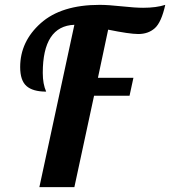

<svg xmlns="http://www.w3.org/2000/svg" viewBox="-20 -770 700 790"><path d="M383 -450H529L513 -376H367L286 0H142L286 -668Q156 -663 156 -470Q156 -424 170 -393Q115 -393 89 -416Q63 -439 63 -494Q63 -599 147.5 -674.5Q232 -750 390 -750Q425 -750 480.5 -744Q536 -738 569 -738Q623 -738 660 -750Q644 -678 617 -654Q590 -630 549 -630Q513 -630 425 -648Z"/></svg>

Font: Lobster Two
Style: Bold Italic
Weight: 700
Designer: Pablo Impallari
Foundry: Pablo Impallari. www.impallari.com
Version: Version 2.000